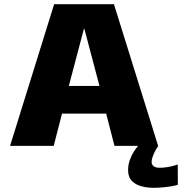

<svg xmlns="http://www.w3.org/2000/svg" viewBox="-20 -695 868 915"><path d="M28 0H236L275.5 -153.5H486L525.5 0H733.5L523 -675H238ZM308 -285.5 380 -558H382L454 -285.5ZM712 200Q738.5 200 763 197.2Q787.5 194.5 805 191.2Q822.5 188 827.5 185.5L827 89Q821 91.5 806.8 95.2Q792.5 99 775 101.8Q757.5 104.5 741.5 104.5Q721 104.5 711.8 96.8Q702.5 89 702.5 76.5Q702.5 66 707.8 51.2Q713 36.5 720.5 22.5Q728 8.5 734.5 0H638.5Q629.5 10 618.2 27.2Q607 44.5 598.8 67.2Q590.5 90 590.5 116Q590.5 148.5 608 166.8Q625.5 185 653.5 192.5Q681.5 200 712 200Z"/></svg>

Font: Anybody UltraCondensed Thin ExtraBold
Style: Regular
Weight: 800
Version: Version 1.111